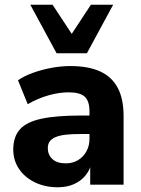

<svg xmlns="http://www.w3.org/2000/svg" viewBox="-20 -780 597 811"><path d="M224 11Q170 11 127 -10Q84 -31 60 -67Q36 -103 36 -148Q36 -202 64 -233.5Q92 -265 155 -278.5Q218 -292 322 -292H375V-214H323Q284 -214 257.5 -211Q231 -208 214 -200.5Q197 -193 189.5 -182Q182 -171 182 -154Q182 -126 201.5 -108Q221 -90 258 -90Q287 -90 309.5 -103.5Q332 -117 345 -140.5Q358 -164 358 -194V-309Q358 -353 338 -371.5Q318 -390 270 -390Q230 -390 185.5 -377.5Q141 -365 97 -340L56 -441Q82 -459 119.5 -472.5Q157 -486 198 -493.5Q239 -501 276 -501Q353 -501 402.5 -478.5Q452 -456 477 -409.5Q502 -363 502 -290V0H361V-99H368Q362 -65 342.5 -40.5Q323 -16 293 -2.5Q263 11 224 11ZM219 -555 108 -760H202L283 -637L364 -760H458L347 -555Z"/></svg>

Font: Nunito Sans 12pt ExtraLight 12pt ExtraBold
Style: Regular
Weight: 800
Version: Version 3.101;gftools[0.9.27]